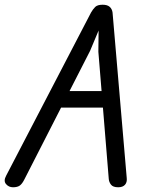

<svg xmlns="http://www.w3.org/2000/svg" viewBox="-34 -792 607 812"><path d="M21 0Q3 0 -8.5 -13.5Q-20 -27 -8 -49L351 -739Q359 -753 368.5 -762.5Q378 -772 400 -772Q420 -772 430 -763Q440 -754 442 -739L502 -39Q504 -21 494.5 -10.5Q485 0 466 0Q444 0 435.5 -11Q427 -22 426 -35L382 -573L383 -663L347 -577L69 -33Q60 -15 50 -7.5Q40 0 21 0ZM183 -337 218 -407H430L437 -337Z"/></svg>

Font: Edu VIC WA NT Beginner Medium
Style: Regular
Weight: 500
Designer: Tina and Corey Anderson
Foundry: Google for Education
Version: Version 1.003